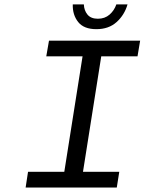

<svg xmlns="http://www.w3.org/2000/svg" viewBox="-20 -843 650 863"><path d="M413.1 -711.9Q356.9 -711.9 331.3 -744.1Q305.7 -776.4 307.1 -823.2H356.9Q357.9 -795.9 373.3 -777.3Q388.7 -758.8 419.9 -758.8Q451.2 -758.8 472.4 -777.3Q493.7 -795.9 502.9 -823.2H553.2Q539.6 -775.9 504.2 -743.9Q468.8 -711.9 413.1 -711.9ZM95.2 0 106 -70.8H269L351.1 -589.8H188L200.2 -660.2H609.9L598.1 -589.8H435.1L353 -70.8H516.1L504.9 0Z"/></svg>

Font: Office Code Pro Italic
Style: Regular
Weight: 400
Italic angle: -9°
Designer: Nathan Rutzky & Paul D. Hunt
Foundry: Adobe Systems Incorporated
Version: Version 1.004;PS 001.004;hotconv 1.0.70;makeotf.lib2.5.58329